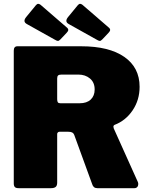

<svg xmlns="http://www.w3.org/2000/svg" viewBox="-20 -984 779 1004"><path d="M703 -21Q703 -12 697.5 -6Q692 0 683 0H489Q468 0 462 -21L368 -279Q365 -287 358 -291Q351 -295 337 -295H291Q285 -295 282 -291Q279 -287 279 -284V-29Q279 -13 271 -6.5Q263 0 246 0H78Q63 0 57.5 -6Q52 -12 52 -25V-719Q52 -742 71 -742H405Q550 -742 630 -686.5Q710 -631 710 -530Q710 -461 673.5 -407Q637 -353 579 -331Q573 -328 573 -321Q573 -318 575 -312L701 -32Q703 -28 703 -21ZM475 -516Q475 -553 450.5 -573.5Q426 -594 390 -594H302Q289 -594 284 -589.5Q279 -585 279 -574V-465Q279 -454 282.5 -449Q286 -444 296 -444H396Q434 -444 454.5 -463.5Q475 -483 475 -516ZM180 -964Q185 -964 192 -959L332 -838Q337 -833 337 -828Q337 -821 329 -813L296 -778Q288 -770 283 -770Q277 -770 264 -778L121 -858Q108 -865 108 -875Q108 -884 117 -895L168 -957Q174 -964 180 -964ZM399 -964Q404 -964 411 -959L551 -838Q556 -833 556 -828Q556 -821 548 -813L515 -778Q507 -770 502 -770Q496 -770 483 -778L340 -858Q327 -865 327 -875Q327 -884 336 -895L387 -957Q393 -964 399 -964Z"/></svg>

Font: Libre Franklin Black
Style: Regular
Weight: 900
Designer: Pablo Impallari, Rodrigo Fuenzalida
Foundry: Impallari Type
Version: Version 1.002; ttfautohint (v1.5)